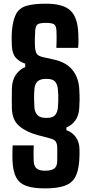

<svg xmlns="http://www.w3.org/2000/svg" viewBox="-20 -821 499 1050"><path d="M225.8 209.2Q163.1 209.2 125 196Q87 182.8 69 150.2Q51.1 117.6 48.4 59.2Q47.9 47.2 47.8 29.9Q47.7 12.6 48.2 -3.2Q48.7 -19 49.4 -25.9H164.6Q163.6 -4.3 163.5 9.5Q163.4 23.2 163.6 34.8Q163.7 46.3 164.4 60.4Q165.9 88.8 180.7 100.7Q195.6 112.6 225.8 112.6Q261 112.6 276.8 100.6Q292.6 88.7 292.9 59.2Q293.1 40.9 293.2 23.6Q293.2 6.2 293.1 -11.8Q292.9 -33 285.8 -45.5Q278.8 -58 253 -64.3L188.7 -81.5Q124.7 -98.5 86.1 -130.8Q47.4 -163.1 45.1 -226.1Q44.4 -253.2 44.4 -279.6Q44.4 -306 45.1 -336.8Q46.5 -383.5 66.8 -412.4Q87 -441.3 117.8 -454.1V-473Q87.9 -482.6 67.8 -503.7Q47.7 -524.8 44.9 -567.7Q43.6 -587.8 43.7 -612.1Q43.8 -636.3 45.3 -654Q51 -713.3 68.2 -745.1Q85.4 -776.9 123.9 -788.9Q162.4 -800.8 232 -800.8Q325.5 -800.8 365 -763.5Q404.5 -726.2 408.1 -640.6Q409 -626.9 409.2 -603.2Q409.5 -579.5 407.1 -559.2H288.2Q289.1 -574.8 289.4 -593.5Q289.6 -612.1 289.4 -628.7Q289.1 -645.2 288.6 -654.5Q287.1 -682 274.4 -688.9Q261.6 -695.8 232 -695.8Q199.3 -695.8 187.4 -689Q175.4 -682.1 172.6 -655.3Q171.6 -641.3 170.8 -615.2Q170.1 -589 171.3 -566.7Q172.6 -543.5 179.6 -529.2Q186.6 -514.9 215.3 -508.6L276.9 -494.8Q342.1 -480.1 376.1 -438.5Q410.1 -396.9 413.6 -332.7Q415.5 -298.5 415.3 -277.1Q415.1 -255.7 413.3 -227.7Q410.6 -188.1 391.5 -161.9Q372.4 -135.7 343.1 -123.9V-109.1Q375.4 -97.7 394.3 -71.6Q413.3 -45.5 414.6 -7.6Q415.3 7.7 414.9 26.4Q414.5 45.1 413.3 58.4Q409.2 115.5 391 148.3Q372.8 181.2 333 195.2Q293.2 209.2 225.8 209.2ZM233.4 -176.2Q268.1 -176.2 280.8 -190.9Q293.6 -205.6 296.3 -229.3Q297.8 -245.3 298.6 -264.2Q299.3 -283.1 298.7 -302.3Q298 -321.4 296 -337.5Q293.2 -360.7 280.8 -375.2Q268.3 -389.7 233.4 -389.7Q199.7 -389.7 185.2 -375.5Q170.7 -361.3 168.6 -337.8Q165.9 -310.4 166.3 -281.5Q166.7 -252.6 168.4 -229.3Q171.8 -205 185.9 -190.6Q199.9 -176.2 233.4 -176.2Z"/></svg>

Font: Big Shoulders Thin
Style: Regular
Weight: 100
Version: Version 2.002